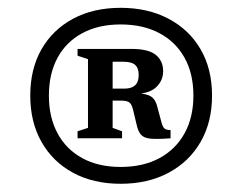

<svg xmlns="http://www.w3.org/2000/svg" viewBox="-20 -714 604 479"><path d="M281 -694.5Q349 -694.5 400.5 -667.2Q452 -640 480.5 -591Q509 -542 509 -475.5Q509 -409.5 480.5 -360Q452 -310.5 400.5 -283Q349 -255.5 281 -255.5Q213 -255.5 162.2 -283Q111.5 -310.5 83.5 -360Q55.5 -409.5 55.5 -475.5Q55.5 -542 83.5 -591Q111.5 -640 162.2 -667.2Q213 -694.5 281 -694.5ZM281 -653Q225.5 -653 185.2 -631.2Q145 -609.5 123.5 -569.8Q102 -530 102 -475.5Q102 -421.5 123.5 -381.5Q145 -341.5 185.2 -319.5Q225.5 -297.5 281 -297.5Q337 -297.5 377.8 -319.5Q418.5 -341.5 440.5 -381.5Q462.5 -421.5 462.5 -475.5Q462.5 -530 440.5 -569.8Q418.5 -609.5 377.8 -631.2Q337 -653 281 -653ZM228.5 -493H291.5Q308 -493 317 -501.2Q326 -509.5 326 -527Q326 -544 317.2 -552Q308.5 -560 287 -560H229.5L225.5 -592H307.5Q350.5 -592 368.8 -577Q387 -562 387 -536.5Q387 -514 371 -497.8Q355 -481.5 320.5 -479.5L321 -481.5Q346.5 -480.5 357.8 -472.5Q369 -464.5 373 -445.5L382 -412Q385.5 -397.5 390.2 -393.5Q395 -389.5 405.5 -389.5V-369Q373.5 -366.5 356.2 -368Q339 -369.5 331.5 -378.2Q324 -387 320.5 -404.5L312.5 -438Q309 -453.5 303 -458.2Q297 -463 281.5 -463H228ZM199.5 -566.5 173.5 -575V-592H261V-395L284.5 -386.5V-369H173.5V-386.5L199.5 -395Z"/></svg>

Font: Newsreader SemiBold
Style: Regular
Weight: 600
Designer: Hugues Gentile
Foundry: Production Type
Version: Version 1.003